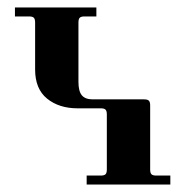

<svg xmlns="http://www.w3.org/2000/svg" viewBox="-20 -494 496 514"><path d="M20 -450H58C64 -450 68.2 -448.8 70.5 -446.5C72.8 -444.2 74 -440 74 -434V-308C74 -273.3 84.7 -247.3 106 -230C127.3 -212.7 154.7 -204 188 -204H250C256 -204 260.2 -202.8 262.5 -200.5C264.8 -198.2 266 -194 266 -188V-40C266 -34 264.8 -29.8 262.5 -27.5C260.2 -25.2 256 -24 250 -24H212V0H436V-24H398C392 -24 387.8 -25.2 385.5 -27.5C383.2 -29.8 382 -34 382 -40V-212C382 -218 380.8 -222.2 378.5 -224.5C376.2 -226.8 372 -228 366 -228H228C214.7 -228 205 -231.7 199 -239C193 -246.3 190 -258.3 190 -275V-434C190 -440 191.2 -444.2 193.5 -446.5C195.8 -448.8 200 -450 206 -450H238V-474H20Z"/></svg>

Font: Km Standard TT
Style: Bold
Weight: 700
Designer: Alexey Kryukov <alexios@thessalonica.org.ru>
Version: Version 2.0.2